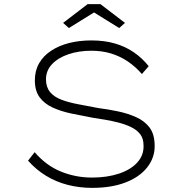

<svg xmlns="http://www.w3.org/2000/svg" viewBox="-20 -901 882 931"><path d="M427 10Q365 10 308.5 -4.5Q252 -19 203.5 -48.5Q155 -78 116 -122L148 -163Q204 -98 275.5 -69Q347 -40 426 -40Q499 -40 556.5 -59Q614 -78 646 -113.5Q678 -149 676 -196Q676 -229 660 -250Q644 -271 616 -284.5Q588 -298 555 -306.5Q522 -315 489.5 -320.5Q457 -326 430 -330Q376 -340 326 -350.5Q276 -361 235.5 -379.5Q195 -398 172 -429.5Q149 -461 149 -511Q149 -558 169.5 -594Q190 -630 228 -655Q266 -680 315.5 -692.5Q365 -705 423 -705Q487 -705 538 -690Q589 -675 629.5 -647Q670 -619 701 -580L668 -542Q638 -577 600.5 -602.5Q563 -628 519 -641.5Q475 -655 423 -655Q362 -655 312 -638Q262 -621 232.5 -590Q203 -559 203 -516Q203 -479 222.5 -455Q242 -431 278 -417.5Q314 -404 359.5 -395.5Q405 -387 457 -377Q504 -371 552 -361Q600 -351 641 -332.5Q682 -314 706 -281.5Q730 -249 730 -192Q730 -135 693 -88.5Q656 -42 588 -16Q520 10 427 10ZM314 -765 286 -790 405 -881H467L586 -790L558 -765L421 -850H451Z"/></svg>

Font: Lexend Tera ExtraLight
Style: Regular
Weight: 250
Designer: Bonnie Shaver-Troup, Thomas Jockin
Foundry: Lexend
Version: Version 1.007